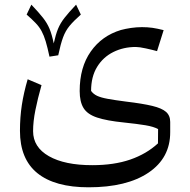

<svg xmlns="http://www.w3.org/2000/svg" viewBox="-20 -528 804 813"><path d="M226.6 -293.9 189.5 -288.1Q181.2 -327.1 173.6 -352.5Q166 -377.9 156.2 -396Q146.5 -414.1 131.3 -429.9Q116.2 -445.8 92.8 -466.3L112.8 -508.3Q144.5 -475.1 162.1 -452.6Q179.7 -430.2 189.7 -406.2Q199.7 -382.3 207.5 -344.2Q215.8 -381.8 225.6 -405.8Q235.4 -429.7 252.9 -452.1Q270.5 -474.6 302.2 -508.3L322.3 -466.3Q291.5 -439 274.4 -418.2Q257.3 -397.5 247.1 -369.9Q236.8 -342.3 226.6 -293.9ZM645 -311.5Q625.5 -316.9 597.7 -323Q569.8 -329.1 554.7 -329.1Q502.9 -329.1 459.7 -307.6Q416.5 -286.1 391.1 -244.6Q365.7 -203.1 365.7 -143.1Q375 -129.9 391.1 -122.3Q407.2 -114.7 436.5 -109.4Q465.8 -104 514.6 -97.7Q584 -89.4 624.8 -79.6Q665.5 -69.8 683.1 -54.2Q700.7 -38.6 700.7 -11.7V31.2Q701.2 140.6 609.1 202.9Q517.1 265.1 355 265.1Q212.4 265.1 138.4 205.3Q64.5 145.5 64.5 25.9Q64.5 -30.8 72.5 -83.5Q80.6 -136.2 97.2 -192.4L155.8 -167.5Q139.6 -110.4 129.9 -62Q120.1 -13.7 120.1 27.3Q120.1 95.2 187 133.3Q253.9 171.4 370.6 171.4Q462.9 171.4 531.5 147.7Q600.1 124 648.9 79.1L649.4 18.6Q630.9 8.3 596.2 2.4Q561.5 -3.4 504.9 -9.3Q432.1 -16.6 391.1 -30.3Q350.1 -43.9 333.7 -70.6Q317.4 -97.2 317.4 -142.6Q317.4 -243.2 364.3 -309.8Q411.1 -376.5 491.7 -400.9Q511.2 -406.2 534.9 -409.7Q558.6 -413.1 581.1 -413.1Q605 -413.1 625.5 -410.2Q646 -407.2 672.9 -400.4Z"/></svg>

Font: Pinar DS2-Regular
Style: Regular
Weight: 400
Designer: Amin Abedi
Version: Version 2.000